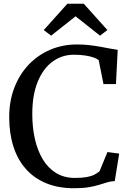

<svg xmlns="http://www.w3.org/2000/svg" viewBox="-20 -989 694 1020"><path d="M373.5 11Q290 11 225.7 -15.4Q161.3 -41.9 117.5 -91.3Q73.7 -140.7 51.3 -210.4Q28.9 -280.1 28.9 -366.6Q28.9 -452.2 56.2 -523.1Q83.4 -593.9 132.4 -645.4Q181.4 -696.9 246.9 -724.9Q312.5 -752.8 389.3 -752.8Q423.8 -752.8 455.2 -749.1Q486.6 -745.5 514.1 -740.5Q541.7 -735.5 564.9 -730.9Q588.1 -726.3 605.3 -724.2L596 -542.5H529.7L504.4 -669.3Q496.4 -676.7 478.7 -683.2Q460.9 -689.7 434.1 -693.9Q407.3 -698.2 371.9 -698.2Q309.2 -698.2 259.3 -661.8Q209.5 -625.4 180.5 -555.1Q151.5 -484.8 151.5 -382.6Q151.5 -313.1 165.2 -251.7Q178.9 -190.4 206.7 -143.6Q234.5 -96.8 277.3 -70.3Q320 -43.8 378 -43.8Q416 -43.8 440.8 -48.4Q465.6 -53 481.3 -61.1Q497 -69.3 508.7 -79L550.8 -181.2L613.2 -173L589.6 -27Q568.4 -26.1 548.8 -20.1Q529.2 -14.1 506 -6.9Q482.8 0.3 450.9 5.6Q419.1 11 373.5 11ZM251.6 -799.6 212.4 -829.2 338 -969.2H425L550.5 -829.4L511.3 -799.6L381.5 -902.4Z"/></svg>

Font: Merriweather Light
Style: Regular
Weight: 300
Designer: Eben Sorkin
Foundry: Eben Sorkin
Version: Version 2.100